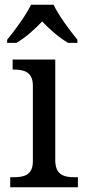

<svg xmlns="http://www.w3.org/2000/svg" viewBox="-20 -786 360 806"><path d="M10 -606H49C87 -628 127 -664 157 -696C187 -664 228 -628 266 -606H305V-619C274 -657 226 -721 205 -766H110C89 -721 41 -657 10 -619ZM23 0H307V-42H294C249 -42 212 -51 212 -114V-536H33V-494H36C80 -494 118 -485 118 -426V-109C118 -50 80 -42 36 -42H23Z"/></svg>

Font: Noto Serif Thai
Style: Regular
Weight: 400
Designer: Monotype Design Team
Foundry: Monotype Imaging Inc.
Version: Version 1.901